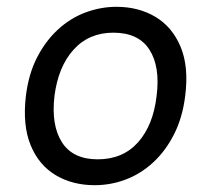

<svg xmlns="http://www.w3.org/2000/svg" viewBox="-20 -532 620 564"><path d="M258 12Q193 12 143.5 -17.5Q94 -47 70 -105.5Q46 -164 56 -250Q64 -315 89 -363.5Q114 -412 150.5 -445.5Q187 -479 231.5 -495.5Q276 -512 322 -512Q387 -512 436.5 -482.5Q486 -453 510.5 -394.5Q535 -336 524 -250Q516 -186 491 -137Q466 -88 429.5 -54.5Q393 -21 349 -4.5Q305 12 258 12ZM267 -64Q341 -64 385.5 -114Q430 -164 440 -250Q451 -336 419 -386Q387 -436 313 -436Q241 -436 196 -386Q151 -336 140 -250Q130 -164 162 -114Q194 -64 267 -64Z"/></svg>

Font: Inclusive Sans
Style: Italic
Weight: 400
Italic angle: -7°
Designer: Olivia King
Foundry: Olivia King
Version: Version 2.004